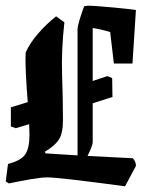

<svg xmlns="http://www.w3.org/2000/svg" viewBox="-22 -637 510 671"><path d="M203 -559Q192 -460 195 -375Q198 -290 198 -217Q198 -170 183 -148Q168 -126 135 -107L137 -101L249 -94V-534Q249 -544 256 -567.5Q263 -591 272 -615Q280 -617 288 -617Q303 -617 331.5 -614.5Q360 -612 392.5 -609Q425 -606 453 -602L441 -415H376L363 -525Q350 -529 333.5 -533Q317 -537 302 -539V-354L353 -371L370 -364L371 -298L302 -276V-140Q302 -129 284 -92L442 -84Q453 -73 453 -57L415 14Q288 -3 225.5 -10Q163 -17 143 -17Q122 -17 84.5 -10.5Q47 -4 9 4L-2 -3L6 -64Q52 -76 66.5 -98Q81 -120 81 -165Q81 -179 80 -203L33 -189L16 -195V-262L75 -280Q71 -329 68.5 -377.5Q66 -426 68 -454Q82 -486 111 -519.5Q140 -553 174 -580Z"/></svg>

Font: Grenze Gotisch SemiBold
Style: Regular
Weight: 600
Designer: Renata Polastri
Foundry: Omnibus-Type
Version: Version 1.001